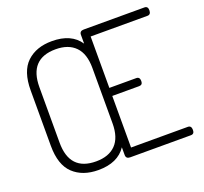

<svg xmlns="http://www.w3.org/2000/svg" viewBox="-126 -878 1095 1032"><g transform="rotate(-20 421.0 -362.5)"><path d="M72 -204V-521Q72 -630 125.5 -680.5Q179 -731 269 -731Q380 -731 428 -659V-709Q428 -731 452 -731H799Q819 -731 819 -708Q819 -683 799 -683H474V-389H628Q648 -389 648 -365Q648 -343 628 -343H474V-48H799Q819 -48 819 -23Q819 0 799 0H452Q428 0 428 -22V-66Q380 6 269 6Q179 6 125.5 -44.5Q72 -95 72 -204ZM122 -204Q122 -42 273 -42Q346 -42 385.5 -82.5Q425 -123 425 -204V-521Q425 -602 385.5 -642.5Q346 -683 273 -683Q122 -683 122 -521Z"/></g></svg>

Font: Terminal Dosis
Style: Light
Weight: 300
Designer: EdgarTolentino, PabloImpallari, IginoMarini
Foundry: EdgarTolentino, PabloImpallari, IginoMarini
Version: Version 1.006